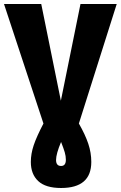

<svg xmlns="http://www.w3.org/2000/svg" viewBox="-37 -715 603 959"><path d="M357 -98Q389 -42 404 3Q419 48 419 94Q419 224 268 224Q191 224 154 189.5Q117 155 117 94Q117 53 131.5 10Q146 -33 180 -98L-17 -695H169L267 -212L365 -695H546ZM268 -6Q243 54 243 84Q243 114 268 114Q292 114 292 83Q292 65 286.5 46Q281 27 268 -6Z"/></svg>

Font: Fira Sans Condensed ExtraBold
Style: Regular
Weight: 800
Width: 3
Designer: Carrois Corporate & Edenspiekermann AG
Foundry: Carrois Corporate GbR & Edenspiekermann AG
Version: Version 4.203